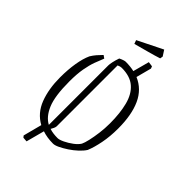

<svg xmlns="http://www.w3.org/2000/svg" viewBox="-272 -889 1078 1078"><g transform="rotate(45 267.0 -349.5)"><path d="M151 -531Q140 -505 129 -475Q118 -445 110.5 -403Q103 -361 103 -302Q103 -186 127.5 -128Q152 -70 194 -48V-521Q194 -530 198 -549Q202 -568 210 -591Q222 -597 232.5 -600.5Q243 -604 249 -604Q285 -604 316 -597L342 -694L371 -690L376 -677L352 -586Q420 -557 452 -487Q484 -417 484 -309Q484 -246 473.5 -192.5Q463 -139 448 -103Q436 -84 414.5 -64Q393 -44 368 -27.5Q343 -11 321 -0.5Q299 10 285 10Q238 10 200 -3L171 106L144 104L136 94L165 -17Q103 -51 76.5 -120.5Q50 -190 50 -281Q50 -343 58.5 -394.5Q67 -446 83 -481Q94 -499 106.5 -513.5Q119 -528 134 -543ZM231 -74Q231 -67 226.5 -57Q222 -47 217 -39Q232 -34 248 -32Q264 -30 281 -30Q295 -30 319 -41.5Q343 -53 366 -70Q389 -87 400 -105Q407 -119 414 -149.5Q421 -180 426 -218.5Q431 -257 431 -297Q431 -377 415.5 -437.5Q400 -498 362 -531Q324 -564 257 -564Q246 -564 231 -557ZM212 -709 204 -731 353 -805 375 -771 372 -754Q338 -743 295 -731.5Q252 -720 212 -709Z"/></g></svg>

Font: Grenze Gotisch ExtraLight
Style: Regular
Weight: 200
Designer: Renata Polastri
Foundry: Omnibus-Type
Version: Version 1.001